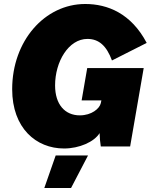

<svg xmlns="http://www.w3.org/2000/svg" viewBox="-20 -734 760 962"><path d="M301 10C377 10 452 -23 479 -67C480 -40 482 -19 485 0H632L700 -393H417L389 -231H488L485 -217C479 -190 439 -156 380 -156C305 -156 256 -211 256 -306C256 -426 324 -539 418 -539C476 -539 514 -504 541 -431L715 -519C637 -667 519 -714 407 -714C204 -714 41 -529 41 -287C41 -92 161 10 301 10ZM202 208H336L421 45H259Z"/></svg>

Font: Fixel Text 20240404 Black
Style: Italic
Weight: 900
Width: 4
Italic angle: -10°
Designer: AlfaBravo + MacPaw
Foundry: Kyrylo Tkachov, Marchela Mozhyna, Serhii Makarenko, Maria Weinstein, Zakhar Kryvoshyya
Version: Version 1.211;Glyphs 3.2 (3225)